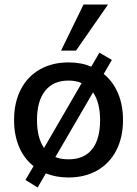

<svg xmlns="http://www.w3.org/2000/svg" viewBox="-20 -775 604 846"><path d="M522 -246Q522 -170 492.5 -112.5Q463 -55 408.5 -24Q354 7 282 7Q227 7 182 -11L146 51L92 18L128 -43Q86 -76 64 -128Q42 -180 42 -246Q42 -323 71.5 -380.5Q101 -438 155.5 -469Q210 -500 282 -500Q340 -500 382 -481L418 -543L473 -511L437 -449Q478 -416 500 -364Q522 -312 522 -246ZM174 -123 340 -409Q313 -420 282 -420Q215 -420 179 -375Q143 -330 143 -246Q143 -168 174 -123ZM421 -246Q421 -323 390 -368L224 -83Q248 -73 282 -73Q350 -73 385.5 -117Q421 -161 421 -246ZM315 -552H249L348 -755H456Z"/></svg>

Font: wassup Sans
Style: Medium
Weight: 600
Version: Version 2.001